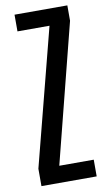

<svg xmlns="http://www.w3.org/2000/svg" viewBox="-95 -905 527 951"><g transform="rotate(-10 168.5 -429.5)"><path d="M33.7 0H311.5V-84H138.2L315.4 -782.2V-859.4H49.8V-775.4H210.9L33.7 -87.4Z"/></g></svg>

Font: Antonio
Style: Regular
Weight: 400
Designer: Vernon Adams
Foundry: Vernon Adams
Version: Version 1.002